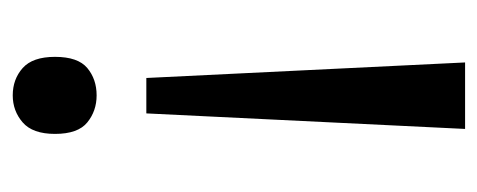

<svg xmlns="http://www.w3.org/2000/svg" viewBox="-250 -504 768 309"><g transform="rotate(90 134.5 -350.0)"><path d="M163 -201H106L81 -714H188ZM72 -54Q72 -91 90 -106Q108 -121 134 -121Q159 -121 177.5 -106Q196 -91 196 -54Q196 -18 177.5 -2Q159 14 134 14Q108 14 90 -2Q72 -18 72 -54Z"/></g></svg>

Font: Noto Sans Balinese
Style: Regular
Weight: 400
Designer: Aditya Bayu, David Williams
Foundry: David Williams
Version: Version 2.003